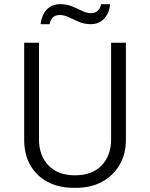

<svg xmlns="http://www.w3.org/2000/svg" viewBox="-20 -891 720 921"><path d="M334 10Q262 10 208.5 -18.5Q155 -47 125.5 -98.5Q96 -150 96 -220V-686H167V-222Q167 -145 212.5 -97.5Q258 -50 339 -50Q423 -50 468 -98Q513 -146 513 -222V-686H584V-220Q584 -152 553.5 -100Q523 -48 469.5 -19Q416 10 344 10ZM175 -775Q177 -798 187 -820Q197 -842 217.5 -856.5Q238 -871 269 -871Q300 -871 325.5 -860.5Q351 -850 373.5 -839Q396 -828 416 -828Q437 -828 449 -839.5Q461 -851 465 -871H508Q507 -849 496.5 -826.5Q486 -804 466 -789.5Q446 -775 415 -775Q385 -775 359 -786Q333 -797 310.5 -808Q288 -819 267 -819Q245 -819 233.5 -807.5Q222 -796 218 -775Z"/></svg>

Font: Chivo ExtraLight
Style: Regular
Weight: 250
Designer: Hector Gatti
Foundry: Omnibus-Type
Version: Version 2.002